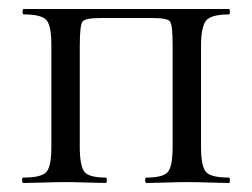

<svg xmlns="http://www.w3.org/2000/svg" viewBox="-20 -406 559 426"><path d="M488 -12Q490 -12 490 -6Q490 0 488 0Q476 0 444.5 -1Q413 -2 396 -2Q378 -2 347 -1Q316 0 305 0Q302 0 302 -6Q302 -12 305 -12Q342 -12 352.5 -24.5Q363 -37 363 -81V-305Q363 -350 357.5 -358Q352 -366 319 -366H203Q169 -366 163 -358Q157 -350 157 -303V-81Q157 -37 167.5 -24.5Q178 -12 215 -12Q217 -12 217 -6Q217 0 215 0Q203 0 173 -1Q143 -2 127 -2Q108 -2 76 -1Q44 0 32 0Q29 0 29 -6Q29 -12 32 -12Q72 -12 83 -24.5Q94 -37 94 -81V-305Q94 -349 83 -361.5Q72 -374 33 -374Q30 -374 30 -380Q30 -386 33 -386H488Q490 -386 490 -380Q490 -374 488 -374Q449 -374 437.5 -360.5Q426 -347 426 -303V-81Q426 -37 437 -24.5Q448 -12 488 -12Z"/></svg>

Font: Cormorant Garamond Book
Style: Regular
Weight: 500
Designer: Christian Thalmann (Catharsis Fonts)
Version: Version 1.000;PS 002.000;hotconv 1.0.88;makeotf.lib2.5.64775